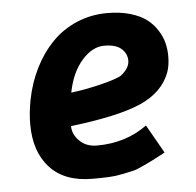

<svg xmlns="http://www.w3.org/2000/svg" viewBox="-43 -542 603 590"><g transform="rotate(-5 259.0 -247.5)"><path d="M177.2 -264.6Q225.6 -270.5 275.1 -283.2Q324.7 -295.9 335.4 -304.7Q360.4 -325.2 360.4 -347.2Q360.4 -368.7 343.5 -384Q326.7 -399.4 290.5 -399.4Q253.4 -399.4 221.2 -362.5Q189 -325.7 177.2 -264.6ZM308.6 -498.5Q348.1 -498.5 379.4 -489.3Q410.6 -480 429.7 -465.3Q448.7 -450.7 461.4 -430.7Q474.1 -410.6 479 -390.9Q483.9 -371.1 483.9 -350.1Q483.9 -321.3 476.1 -300.3Q453.6 -240.7 384.3 -210.2Q314.9 -179.7 167.5 -162.1Q167.5 -136.7 188.2 -116.2Q209 -95.7 241.7 -95.7Q331.1 -95.7 397 -144L446.8 -56.2Q416.5 -40 408.2 -35.9Q399.9 -31.7 377.7 -21.2Q355.5 -10.7 344.7 -8.5Q334 -6.3 312.7 -1.7Q291.5 2.9 270 3.9Q248.5 4.9 219.2 4.9Q133.8 4.9 88.4 -44.2Q43 -93.3 43 -178.7Q43 -212.9 50.3 -252Q60.5 -304.7 82.8 -349.4Q105 -394 137.5 -427.5Q169.9 -460.9 213.9 -479.7Q257.8 -498.5 308.6 -498.5Z"/></g></svg>

Font: Fantasque Sans Mono
Style: Bold Italic
Weight: 700
Italic angle: -11°
Monospace: yes
Designer: Jany Belluz
Version: Version 1.7.1